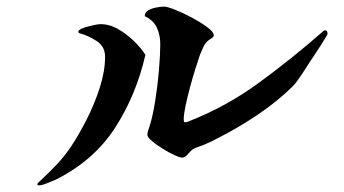

<svg xmlns="http://www.w3.org/2000/svg" viewBox="-20 -621 1040 581"><path d="M420 -455Q392 -333 328 -234Q264 -135 148 -77Q139 -73 122.5 -66.5Q106 -60 97 -60Q93 -60 93 -64Q93 -66 98 -70.5Q103 -75 104 -76Q129 -99 152 -123.5Q175 -148 194 -176Q218 -212 242 -259Q266 -306 282 -356Q298 -406 298 -449Q298 -480 273 -496.5Q248 -513 222 -520Q221 -521 219 -521.5Q217 -522 217 -524Q217 -531 231 -536Q245 -541 261.5 -544.5Q278 -548 283 -548Q311 -548 336.5 -533.5Q362 -519 384 -498Q406 -477 420 -455ZM971 -520Q971 -517 970 -515Q952 -485 932.5 -456Q913 -427 894 -397Q887 -387 880 -377Q873 -367 864 -358Q818 -313 760 -274Q702 -235 645 -206Q622 -193 595 -182Q588 -179 580 -176.5Q572 -174 565 -170Q558 -166 549 -155Q540 -144 531 -144Q524 -144 507 -152Q490 -160 471.5 -171.5Q453 -183 439.5 -194.5Q426 -206 426 -213Q426 -219 428 -225Q430 -231 432 -237Q442 -268 449.5 -314.5Q457 -361 461 -408.5Q465 -456 465 -488Q465 -515 454.5 -537.5Q444 -560 418 -572Q418 -584 429 -590Q440 -596 454 -598.5Q468 -601 476 -601Q486 -601 510 -591.5Q534 -582 561 -567.5Q588 -553 607.5 -538.5Q627 -524 627 -514Q627 -510 620.5 -505.5Q614 -501 611 -499Q601 -491 595.5 -479Q590 -467 585 -455Q580 -440 571.5 -413.5Q563 -387 555 -357Q547 -327 541.5 -301Q536 -275 536 -260Q536 -258 536.5 -254.5Q537 -251 540 -251Q546 -251 554 -255Q666 -299 765.5 -372Q865 -445 955 -524Q957 -526 959 -527.5Q961 -529 964 -529Q971 -529 971 -520Z"/></svg>

Font: Kaisei HarunoUmi
Style: Bold
Weight: 700
Designer: Font-Kai, 金井和夫
Foundry: KAZUO KANAI
Version: Version 5.003